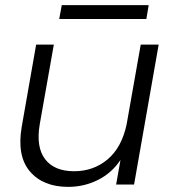

<svg xmlns="http://www.w3.org/2000/svg" viewBox="-20 -720 673 749"><path d="M599 -546 503 0H433L450 -96Q416 -45 362 -18Q308 9 246 9Q148 9 96.5 -51.5Q45 -112 65 -227L121 -546H190L135 -235Q120 -146 156 -99Q192 -52 269 -52Q345 -52 400 -98.5Q455 -145 474 -235L529 -546ZM211 -646 221 -700H560L551 -646Z"/></svg>

Font: Poppins Light
Style: Italic
Weight: 300
Italic angle: -10°
Designer: Ninad Kale (Devanagari), Jonny Pinhorn (Latin)
Foundry: Indian Type Foundry
Version: Version 3.200;PS 1.000;hotconv 16.6.54;makeotf.lib2.5.65590